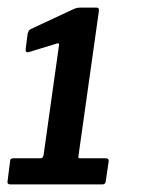

<svg xmlns="http://www.w3.org/2000/svg" viewBox="-29 -867 416 507"><path d="M250 -449Q259 -449 258 -441L250 -387Q249 -380 241 -380H-1Q-11 -380 -9 -389L-2 -444Q-1 -449 7 -449H79Q84 -449 86 -457L127 -749Q128 -754 121 -752L49 -730Q37 -726 39 -739L44 -778Q46 -784 47.5 -786.5Q49 -789 54 -791L161 -841Q169 -845 174 -846Q179 -847 186 -847H225Q234 -847 232 -837L178 -454Q177 -449 182 -449H250Z"/></svg>

Font: Libre Franklin SemiBold
Style: Italic
Weight: 600
Italic angle: -8°
Designer: Pablo Impallari, Rodrigo Fuenzalida, Nhung Nguyen
Foundry: Impallari Type
Version: Version 3.000